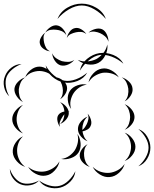

<svg xmlns="http://www.w3.org/2000/svg" viewBox="-66 -929 844 1052"><path d="M372 -542Q379 -580 410.5 -606Q442 -632 479 -638Q517 -643 554.5 -628Q592 -613 610 -580Q582 -605 546.5 -618.5Q511 -632 481 -628Q451 -623 421.5 -599Q392 -575 372 -542ZM-15 -401Q-37 -421 -43.5 -452.5Q-50 -484 -39 -511Q-29 -539 -3.5 -558.5Q22 -578 52 -578Q24 -568 1.5 -549Q-21 -530 -30 -508Q-38 -486 -34 -456.5Q-30 -427 -15 -401ZM72 -505Q80 -528 102.5 -546Q125 -564 150 -564Q174 -564 196.5 -546Q219 -528 227 -505Q211 -524 190 -532Q169 -540 150 -540Q130 -540 109 -532Q88 -524 72 -505ZM419 -478Q424 -504 445 -526.5Q466 -549 492 -553Q518 -558 545 -543Q572 -528 585 -505Q565 -522 541 -527.5Q517 -533 496 -530Q475 -526 454 -513.5Q433 -501 419 -478ZM60 -370Q41 -379 26.5 -400Q12 -421 13 -442Q15 -463 33 -481Q51 -499 72 -505Q54 -493 46.5 -475Q39 -457 37 -440Q36 -423 40.5 -404Q45 -385 60 -370ZM601 -505Q621 -500 639.5 -483Q658 -466 660 -445Q663 -425 649.5 -404Q636 -383 617 -374Q631 -389 635 -407.5Q639 -426 637 -443Q635 -459 627 -476.5Q619 -494 601 -505ZM243 -505Q262 -502 280 -487Q298 -472 301 -453Q304 -434 292 -414.5Q280 -395 263 -385Q275 -400 277.5 -417Q280 -434 277 -449Q275 -464 267 -479.5Q259 -495 243 -505ZM324 -332Q308 -352 305.5 -381Q303 -410 317 -431Q331 -452 358.5 -461.5Q386 -471 410 -465Q386 -462 367 -448.5Q348 -435 337 -418Q326 -401 321 -378.5Q316 -356 324 -332ZM263 -234Q253 -246 249 -265.5Q245 -285 253 -298Q258 -306 267 -311Q276 -316 287 -318Q286 -332 280.5 -345.5Q275 -359 263 -369Q278 -364 292 -350Q306 -336 310 -319Q312 -319 315 -318L310 -317Q311 -314 311 -310Q311 -291 296 -273.5Q281 -256 263 -250Q276 -261 281 -275Q286 -289 287 -303Q283 -299 280 -294.5Q277 -290 274 -285Q267 -275 262.5 -262Q258 -249 263 -234ZM617 -358Q638 -350 654.5 -330Q671 -310 671 -288Q671 -266 654.5 -246Q638 -226 617 -218Q634 -232 640.5 -251Q647 -270 647 -288Q647 -305 640.5 -324Q634 -343 617 -358ZM60 -198Q37 -207 19 -229Q1 -251 1 -276Q1 -300 19 -322.5Q37 -345 60 -354Q41 -338 33 -317Q25 -296 25 -276Q25 -256 33 -235Q41 -214 60 -198ZM414 -155Q394 -162 377.5 -181.5Q361 -201 361 -222Q361 -244 377.5 -263.5Q394 -283 414 -290Q398 -276 391.5 -257.5Q385 -239 385 -222Q385 -220 385 -217Q394 -224 399.5 -232Q405 -240 409 -248Q415 -260 418 -275Q421 -290 414 -306Q426 -294 432 -273.5Q438 -253 430 -238Q425 -226 412.5 -219Q400 -212 386 -209Q388 -195 394.5 -180.5Q401 -166 414 -155ZM692 -222Q722 -211 740 -181.5Q758 -152 758 -120Q758 -88 740 -58.5Q722 -29 692 -18Q716 -38 732 -66Q748 -94 748 -120Q748 -146 732.5 -173.5Q717 -201 692 -222ZM617 -202Q640 -194 658 -171.5Q676 -149 676 -125Q676 -100 658 -77.5Q640 -55 617 -47Q636 -63 644 -84Q652 -105 652 -125Q652 -144 644 -165.5Q636 -187 617 -202ZM358 -195Q373 -174 375.5 -144.5Q378 -115 364 -93Q350 -72 322 -62.5Q294 -53 269 -58Q294 -61 313.5 -75Q333 -89 344 -106Q355 -124 360 -147Q365 -170 358 -195ZM72 -15Q47 -22 26.5 -45Q6 -68 4 -94Q2 -121 19 -146.5Q36 -172 60 -182Q41 -164 33.5 -140.5Q26 -117 28 -96Q29 -75 40 -52.5Q51 -30 72 -15ZM426 -15Q407 -20 390 -36.5Q373 -53 371 -72Q369 -92 382.5 -111Q396 -130 414 -139Q400 -125 396.5 -107.5Q393 -90 395 -74Q396 -59 403 -42.5Q410 -26 426 -15ZM260 -45Q255 -18 233.5 5.5Q212 29 185 33Q158 38 130 23.5Q102 9 88 -15Q109 3 134 8.5Q159 14 181 10Q203 6 224.5 -7.5Q246 -21 260 -45ZM617 -31Q610 -4 586.5 17.5Q563 39 535 41Q508 44 481 27Q454 10 442 -15Q462 5 486.5 12.5Q511 20 533 18Q555 16 578 4Q601 -8 617 -31ZM148 60Q130 80 101 85.5Q72 91 47 81Q22 71 5 47.5Q-12 24 -12 -3Q-3 23 14 43.5Q31 64 51 72Q71 80 97.5 76.5Q124 73 148 60ZM347 9Q344 41 319.5 66Q295 91 264 99Q232 107 199 97Q166 87 148 60Q174 79 205 87.5Q236 96 261 89Q286 83 309.5 60.5Q333 38 347 9ZM249 -825Q264 -864 302 -886.5Q340 -909 382 -909Q423 -909 461.5 -886.5Q500 -864 514 -825Q487 -857 451 -878Q415 -899 382 -899Q348 -899 312 -878Q276 -857 249 -825ZM182 -750Q190 -766 208.5 -779Q227 -792 245 -790Q263 -788 278 -771.5Q293 -755 297 -737Q287 -752 272 -758.5Q257 -765 242 -766Q228 -768 211.5 -765.5Q195 -763 182 -750ZM300 -721Q303 -738 315.5 -755Q328 -772 345 -775Q362 -779 380 -768Q398 -757 407 -742Q394 -753 378.5 -754Q363 -755 350 -752Q336 -749 322 -742.5Q308 -736 300 -721ZM419 -750Q432 -763 454 -769.5Q476 -776 493 -769Q510 -761 519.5 -740Q529 -719 528 -700Q523 -718 510 -729.5Q497 -741 483 -747Q470 -753 453 -755.5Q436 -758 419 -750ZM208 -648Q191 -649 174 -660.5Q157 -672 153 -688Q148 -704 158 -722.5Q168 -741 182 -750Q172 -737 172.5 -722Q173 -707 176 -694Q179 -681 186 -668Q193 -655 208 -648ZM522 -685Q526 -657 511.5 -627Q497 -597 472 -584Q446 -571 413.5 -576.5Q381 -582 360 -601Q387 -590 413.5 -592.5Q440 -595 461 -605Q481 -616 498.5 -636.5Q516 -657 522 -685ZM341 -601Q329 -585 307.5 -575.5Q286 -566 266 -571Q247 -577 234 -597Q221 -617 220 -637Q228 -619 243 -609Q258 -599 273 -594Q289 -590 307 -590Q325 -590 341 -601ZM412 -531Q394 -499 357.5 -485Q321 -471 285 -477Q249 -484 219.5 -509.5Q190 -535 184 -571Q202 -539 230 -515.5Q258 -492 287 -487Q316 -482 350 -494.5Q384 -507 412 -531Z"/></svg>

Font: Rubik Puddles
Style: Regular
Weight: 400
Designer: Hubert and Fischer, NaN
Foundry: Hubert and Fischer, NaN
Version: Version 2.200